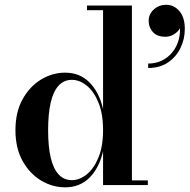

<svg xmlns="http://www.w3.org/2000/svg" viewBox="-20 -773 792 802"><path d="M252 9.5Q199 9.5 151.5 -19Q104 -47.5 74.2 -101Q44.5 -154.5 44.5 -229.5Q44.5 -304.5 74.2 -358.2Q104 -412 151.5 -440.8Q199 -469.5 252 -469.5Q313 -469.5 353.5 -429Q394 -388.5 410.5 -318V-730.5H343.5V-750H531V-19.5H597.5V0H410.5V-141Q394 -70.5 353.5 -30.5Q313 9.5 252 9.5ZM280 -20.5Q312.5 -20.5 342.5 -44.8Q372.5 -69 391.5 -115.5Q410.5 -162 410.5 -229.5Q410.5 -297 391.5 -344Q372.5 -391 342.5 -415.2Q312.5 -439.5 280 -439.5Q247.5 -439.5 225.2 -415.8Q203 -392 192 -345.5Q181 -299 181 -229.5Q181 -160 192 -113.8Q203 -67.5 225.2 -44Q247.5 -20.5 280 -20.5ZM599 -489V-507.5Q630.5 -507.5 656.2 -520Q682 -532.5 700.2 -555Q718.5 -577.5 726.8 -608Q735 -638.5 730 -674H736Q737 -662 728.2 -649.5Q719.5 -637 704.2 -628.2Q689 -619.5 670.5 -619.5Q636 -619.5 618.5 -639.2Q601 -659 601 -686Q601 -714 622.5 -733.5Q644 -753 675 -753Q706.5 -753 729.2 -726.8Q752 -700.5 752 -652.5Q752 -609.5 733.8 -572.2Q715.5 -535 681.5 -512Q647.5 -489 599 -489Z"/></svg>

Font: Bodoni Moda 11pt SemiBold
Style: Regular
Weight: 600
Designer: Owen Earl
Foundry: indestructible type
Version: Version 2.004